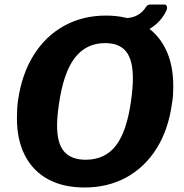

<svg xmlns="http://www.w3.org/2000/svg" viewBox="-20 -821 814 851"><path d="M355 10Q260 10 193 -26.5Q126 -63 90.5 -132Q55 -201 55 -297Q55 -315 56 -335.5Q57 -356 60 -377Q77 -494 130 -578Q183 -662 265 -707Q347 -752 450 -752Q543 -752 610 -714.5Q677 -677 712.5 -607Q748 -537 748 -440Q748 -422 747 -402Q746 -382 742 -361Q726 -245 673.5 -162Q621 -79 539.5 -34.5Q458 10 355 10ZM360 -113Q445 -113 493.5 -175.5Q542 -238 561 -375Q565 -404 567 -428.5Q569 -453 569 -474Q569 -555 539 -592.5Q509 -630 446 -630Q362 -630 311.5 -564.5Q261 -499 241 -358Q237 -331 235 -307.5Q233 -284 233 -264Q233 -185 264.5 -149Q296 -113 360 -113ZM708 -801Q717 -801 719.5 -793Q722 -785 718 -775Q702 -741 674.5 -716Q647 -691 611 -678Q575 -665 533 -665L537 -741Q566 -741 589.5 -754Q613 -767 627 -790Q631 -797 636.5 -799Q642 -801 647 -801Z"/></svg>

Font: Libre Franklin Thin
Style: Bold Italic
Weight: 700
Italic angle: -8°
Version: Version 3.000